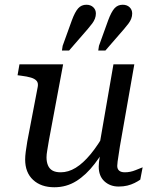

<svg xmlns="http://www.w3.org/2000/svg" viewBox="-20 -779 656 809"><path d="M186 -187Q182 -162 179 -145Q176 -128 176 -116Q176 -97 182 -82.5Q188 -68 201 -60.5Q214 -53 236 -53Q268 -53 299 -72Q330 -91 361.5 -129Q393 -167 425 -224L449 -199Q415 -136 379 -89Q343 -42 301.5 -16Q260 10 209 10Q153 10 119.5 -21Q86 -52 86 -107Q86 -121 88.5 -140Q91 -159 95 -183L139 -413Q142 -429 134.5 -438Q127 -447 110.5 -452Q94 -457 69 -460L54 -462L62 -508H246ZM485 -161Q482 -140 479.5 -124.5Q477 -109 475.5 -98Q474 -87 474 -80Q474 -67 482 -60Q490 -53 506 -53Q529 -53 551 -62Q573 -71 581 -74L571 -22Q561 -15 547 -8Q533 -1 516.5 3Q500 7 480 7Q444 7 420 -15Q396 -37 396 -77Q396 -86 397 -95.5Q398 -105 400 -116Q402 -127 405 -141L395 -144L458 -508H546ZM283 -694Q296 -729 309.5 -744Q323 -759 344 -759Q362 -759 373 -748.5Q384 -738 384 -722Q384 -711 380 -700.5Q376 -690 368.5 -680Q361 -670 350 -657L271 -566H241L244 -586ZM436 -694Q449 -729 462.5 -744Q476 -759 497 -759Q515 -759 526 -748.5Q537 -738 537 -722Q537 -711 533 -700.5Q529 -690 521.5 -680Q514 -670 503 -657L424 -566H394L397 -586Z"/></svg>

Font: Roboto Serif 20pt
Style: Italic
Weight: 400
Italic angle: -10°
Designer: Greg Gazdowicz
Foundry: Commercial Type
Version: Version 1.008